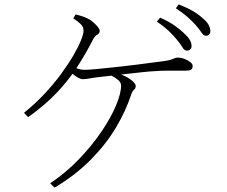

<svg xmlns="http://www.w3.org/2000/svg" viewBox="-20 -819 1040 880"><path d="M924 -655Q913 -655 903 -670.5Q893 -686 876 -705Q859 -724 838.5 -742Q818 -760 786 -781L799 -799Q837 -784 863.5 -768.5Q890 -753 907 -737Q927 -721 935.5 -706Q944 -691 944 -676Q944 -666 938 -660.5Q932 -655 924 -655ZM836 -587Q825 -587 815.5 -603Q806 -619 790 -638Q774 -658 752 -678.5Q730 -699 699 -720L714 -738Q751 -722 777 -704Q803 -686 820 -670Q840 -652 849 -637.5Q858 -623 858 -608Q858 -598 852 -592.5Q846 -587 836 -587ZM210 21Q282 -27 341.5 -89Q401 -151 444.5 -215Q488 -279 511.5 -335Q535 -391 535 -427Q535 -441 521.5 -452.5Q508 -464 488 -474L502 -486Q530 -481 552.5 -470Q575 -459 588.5 -446.5Q602 -434 602 -425Q602 -414 594 -407.5Q586 -401 581 -385Q557 -311 511.5 -234.5Q466 -158 396.5 -87.5Q327 -17 230 41ZM90 -302Q141 -343 184 -389Q227 -435 260 -480Q293 -525 316 -564.5Q339 -604 351 -634Q363 -664 363 -678Q363 -695 351 -707.5Q339 -720 316 -735L327 -753Q343 -749 358 -744Q373 -739 382 -734Q395 -728 407.5 -717Q420 -706 428.5 -695.5Q437 -685 437 -678Q437 -666 426 -660Q415 -654 408 -641Q376 -578 337 -517Q298 -456 243.5 -397.5Q189 -339 109 -282ZM359 -456Q350 -456 337 -463.5Q324 -471 311 -481.5Q298 -492 288 -501L302 -518Q327 -507 340 -503Q353 -499 368 -499Q386 -499 423 -502.5Q460 -506 506 -511Q552 -516 597 -521.5Q642 -527 678.5 -532Q715 -537 732 -539Q753 -542 763.5 -545.5Q774 -549 780 -552Q786 -555 795 -555Q810 -555 825.5 -549Q841 -543 852 -534.5Q863 -526 863 -517Q863 -506 857 -500.5Q851 -495 827 -495Q814 -495 790.5 -495Q767 -495 740.5 -495Q714 -495 691 -493Q669 -492 635 -488.5Q601 -485 562.5 -480.5Q524 -476 488.5 -472Q453 -468 428 -465Q409 -463 391 -459.5Q373 -456 359 -456Z"/></svg>

Font: Noto Serif SC ExtraLight
Style: Regular
Weight: 200
Designer: Ryoko NISHIZUKA 西塚涼子 (kana & ideographs); Frank Grießhammer (Latin, Greek & Cyrillic); Wenlong ZHANG 张文龙 (bopomofo); San
Foundry: Adobe
Version: Version 2.002-H1;hotconv 1.1.0;makeotfexe 2.6.0